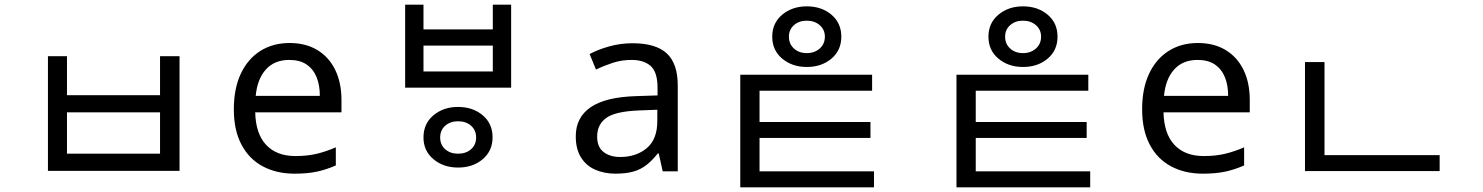

<svg xmlns="http://www.w3.org/2000/svg" viewBox="-20 -729 6309 817"><path d="M184 -490H265V-324H661V-490H744V-2H184ZM265 -251V-75H661V-251Z M1212 -546Q1281 -546 1330.5 -516Q1380 -486 1406.5 -431.5Q1433 -377 1433 -304V-251H1066Q1068 -160 1112.5 -112.5Q1157 -65 1237 -65Q1288 -65 1327.5 -74.5Q1367 -84 1409 -102V-25Q1368 -7 1328 1.5Q1288 10 1233 10Q1157 10 1098.5 -21Q1040 -52 1007.5 -113.5Q975 -175 975 -264Q975 -352 1004.5 -415Q1034 -478 1087.5 -512Q1141 -546 1212 -546ZM1211 -474Q1148 -474 1111.5 -433.5Q1075 -393 1068 -321H1341Q1341 -367 1327 -401Q1313 -435 1284.5 -454.5Q1256 -474 1211 -474Z M1929 -274Q1992 -274 2034 -238.5Q2076 -203 2076 -145Q2076 -87 2034 -51.5Q1992 -16 1929 -16Q1867 -16 1824.5 -51.5Q1782 -87 1782 -144Q1782 -203 1824.5 -238.5Q1867 -274 1929 -274ZM1929 -213Q1896 -213 1874.5 -194Q1853 -175 1853 -144Q1853 -113 1874.5 -94Q1896 -75 1929 -75Q1963 -75 1984.5 -94Q2006 -113 2006 -144Q2006 -175 1984.5 -194Q1963 -213 1929 -213ZM1704 -709H1782V-604H2077V-709H2155V-356H1704ZM1782 -535V-425H2077V-535Z M2672 -545Q2770 -545 2817 -502Q2864 -459 2864 -365V0H2800L2783 -76H2779Q2756 -47 2731.5 -27.5Q2707 -8 2675.5 1Q2644 10 2599 10Q2551 10 2512.5 -7Q2474 -24 2452 -59.5Q2430 -95 2430 -149Q2430 -229 2493 -272.5Q2556 -316 2687 -320L2778 -323V-355Q2778 -422 2749 -448Q2720 -474 2667 -474Q2625 -474 2587 -461.5Q2549 -449 2516 -433L2489 -499Q2524 -518 2572 -531.5Q2620 -545 2672 -545ZM2698 -259Q2598 -255 2559.5 -227Q2521 -199 2521 -148Q2521 -103 2548.5 -82Q2576 -61 2619 -61Q2687 -61 2732 -98.5Q2777 -136 2777 -214V-262Z M3413 -702Q3476 -702 3518 -666.5Q3560 -631 3560 -573Q3560 -515 3518 -479.5Q3476 -444 3413 -444Q3351 -444 3308.5 -479.5Q3266 -515 3266 -573Q3266 -631 3308.5 -666.5Q3351 -702 3413 -702ZM3413 -641Q3380 -641 3358.5 -622Q3337 -603 3337 -573Q3337 -542 3358.5 -522.5Q3380 -503 3413 -503Q3446 -503 3468 -522.5Q3490 -542 3490 -573Q3490 -603 3468 -622Q3446 -641 3413 -641ZM3130 -411H3691V-343H3212V35H3130ZM3130 0H3699V68H3130ZM3149 -210H3684V-142H3149Z M4333 -702Q4396 -702 4438 -666.5Q4480 -631 4480 -573Q4480 -515 4438 -479.5Q4396 -444 4333 -444Q4271 -444 4228.5 -479.5Q4186 -515 4186 -573Q4186 -631 4228.5 -666.5Q4271 -702 4333 -702ZM4333 -641Q4300 -641 4278.5 -622Q4257 -603 4257 -573Q4257 -542 4278.5 -522.5Q4300 -503 4333 -503Q4366 -503 4388 -522.5Q4410 -542 4410 -573Q4410 -603 4388 -622Q4366 -641 4333 -641ZM4050 -411H4611V-343H4132V35H4050ZM4050 0H4619V68H4050ZM4069 -210H4604V-142H4069Z M5077 -546Q5146 -546 5195.5 -516Q5245 -486 5271.5 -431.5Q5298 -377 5298 -304V-251H4931Q4933 -160 4977.5 -112.5Q5022 -65 5102 -65Q5153 -65 5192.5 -74.5Q5232 -84 5274 -102V-25Q5233 -7 5193 1.5Q5153 10 5098 10Q5022 10 4963.5 -21Q4905 -52 4872.5 -113.5Q4840 -175 4840 -264Q4840 -352 4869.5 -415Q4899 -478 4952.5 -512Q5006 -546 5077 -546ZM5076 -474Q5013 -474 4976.5 -433.5Q4940 -393 4933 -321H5206Q5206 -367 5192 -401Q5178 -435 5149.5 -454.5Q5121 -474 5076 -474Z M5533 -69H6106V-1H5533ZM5533 -465H5616V-43H5533Z"/></svg>

Font: lkorean15
Style: Book
Weight: 400
Designer: Jelle Bosma - Monotype Design Team
Foundry: Monotype Imaging Inc.
Version: Version 2.003